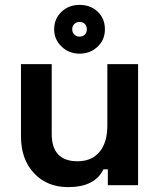

<svg xmlns="http://www.w3.org/2000/svg" viewBox="-20 -759 656 787"><path d="M259 8Q173 8 119.5 -49Q66 -106 66 -200V-496H192V-210Q192 -98 298 -98Q356 -98 388 -136.5Q420 -175 420 -244V-496H546V0H422V-65H404Q369 8 259 8ZM202 -639Q202 -682 232 -710.5Q262 -739 306 -739Q351 -739 380.5 -711Q410 -683 410 -639Q410 -595 379.5 -567Q349 -539 306 -539Q263 -539 232.5 -568Q202 -597 202 -639ZM306 -609Q320 -609 328 -617.5Q336 -626 336 -639Q336 -652 328 -660.5Q320 -669 306 -669Q293 -669 284.5 -660.5Q276 -652 276 -639Q276 -626 284.5 -617.5Q293 -609 306 -609Z"/></svg>

Font: Rootstock Sans Headline
Style: Bold
Weight: 700
Designer: Florian Karsten
Foundry: Florian Karsten
Version: Version 2.000;FEAKit 1.0